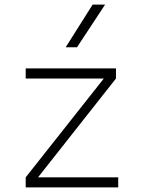

<svg xmlns="http://www.w3.org/2000/svg" viewBox="-20 -815 626 835"><path d="M91.8 0V-43.9L431.6 -473.6H91.8V-517.6H484.4V-473.6L145.5 -43.9H494.1V0ZM265.6 -609.4 382.8 -794.9H437L314.9 -609.4Z"/></svg>

Font: Cascadia Code ExtraLight
Style: Regular
Weight: 200
Monospace: yes
Designer: Aaron Bell
Foundry: Saja Typeworks
Version: Version 2407.024; ttfautohint (v1.8.4)